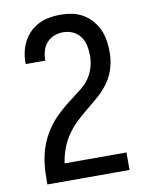

<svg xmlns="http://www.w3.org/2000/svg" viewBox="-84 -804 668 865"><g transform="rotate(-10 250.0 -371.5)"><path d="M62 0V-1Q62 -28 63 -54.5Q64 -81 68 -107.5Q72 -134 80 -160Q88 -186 100 -209.5Q112 -233 127.5 -255Q143 -277 162 -296Q181 -315 201.5 -332Q222 -349 243.5 -365Q265 -381 286 -398Q307 -415 322 -437Q337 -459 344.5 -485Q352 -511 352 -538Q352 -561 347.5 -583.5Q343 -606 329.5 -625Q316 -644 295 -653.5Q274 -663 251 -663Q230 -663 210 -655.5Q190 -648 176 -632.5Q162 -617 156 -596.5Q150 -576 150 -555V-551H60V-558Q60 -583 65.5 -607.5Q71 -632 83 -654.5Q95 -677 113 -694.5Q131 -712 153.5 -723Q176 -734 201 -738.5Q226 -743 251 -743Q278 -743 304 -738Q330 -733 353 -720Q376 -707 394 -686.5Q412 -666 423 -642Q434 -618 438 -591.5Q442 -565 442 -538Q442 -503 432.5 -469Q423 -435 403.5 -406Q384 -377 358 -353.5Q332 -330 304.5 -308Q277 -286 251 -262Q225 -238 205 -209.5Q185 -181 172.5 -148Q160 -115 155 -80H438V0Z"/></g></svg>

Font: Iosevka Medium
Style: Regular
Weight: 500
Monospace: yes
Designer: Belleve Invis
Foundry: Belleve Invis
Version: Version 32.5.0; ttfautohint (v1.8.4)